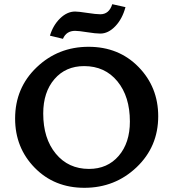

<svg xmlns="http://www.w3.org/2000/svg" viewBox="-20 -888 825 915"><path d="M280 -703 218 -718Q233 -768 266.5 -800.5Q300 -833 338 -833Q354 -833 396 -826.5Q438 -820 458 -820Q500 -820 515 -868L578 -854Q563 -798 529.5 -763Q496 -728 458 -728Q436 -728 395.5 -734.5Q355 -741 338 -741Q296 -741 280 -703ZM382 7Q239 7 145.5 -88.5Q52 -184 52 -323Q52 -469 154.5 -567Q257 -665 402 -665Q546 -665 640 -569Q734 -473 734 -334Q734 -189 631 -91Q528 7 382 7ZM404 -83Q492 -83 545.5 -145Q599 -207 599 -309Q599 -428 539.5 -500.5Q480 -573 381 -573Q293 -573 239.5 -511Q186 -449 186 -347Q186 -228 246 -155.5Q306 -83 404 -83Z"/></svg>

Font: EauTest
Style: Bold
Weight: 700
Designer: Christian Thalmann (Catharsis Fonts)
Version: Version 0.001;PS 000.001;hotconv 1.0.88;makeotf.lib2.5.64775